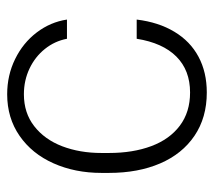

<svg xmlns="http://www.w3.org/2000/svg" viewBox="-50 -528 588 527"><g transform="rotate(90 243.5 -264.0)"><path d="M238.3 -36.1Q289.6 -36.1 325.9 -64.5Q362.3 -92.8 380.9 -141.1Q399.4 -189.5 399.4 -249V-269.5Q399.4 -335.4 380.6 -385.7Q361.8 -436 324.5 -464.1Q287.1 -492.2 233.4 -492.2Q172.4 -492.2 134.8 -454.6Q97.2 -417 85.9 -345.7H33.2Q40.5 -405.8 66.7 -449.2Q92.8 -492.7 135.3 -515.4Q177.7 -538.1 233.4 -538.1Q302.2 -538.1 352.1 -504.4Q401.9 -470.7 428 -410.2Q454.1 -349.6 454.1 -269.5V-249Q454.1 -176.3 427.7 -117.2Q401.4 -58.1 352.3 -24.2Q303.2 9.8 238.3 9.8Q186 9.8 141.6 -12Q97.2 -33.7 68.6 -71.3Q40 -108.9 33.2 -154.3H85.9Q92.3 -120.6 113.8 -93.8Q135.3 -66.9 167.7 -51.5Q200.2 -36.1 238.3 -36.1Z"/></g></svg>

Font: Pretendard Std ExtraLight
Style: Regular
Weight: 200
Designer: Base glyphs from Inter by Rasmus Andersson; Hangeul glyphs from Noto Sans CJK(Source Han Sans) by Jang Soo-young and Kan
Foundry: Kil Hyung-jin
Version: Version 1.309